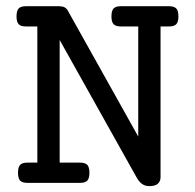

<svg xmlns="http://www.w3.org/2000/svg" viewBox="-20 -600 640 630"><path d="M102.5 -513.2H64.9Q48.3 -513.2 41.3 -520.5Q34.2 -527.8 34.2 -546.4Q34.2 -564.9 41.3 -572.3Q48.3 -579.6 64.9 -579.6H174.3Q194.3 -579.6 202.1 -565.9L433.6 -151.9V-513.2H376.5Q359.9 -513.2 352.8 -520.5Q345.7 -527.8 345.7 -546.4Q345.7 -564.9 352.8 -572.3Q359.9 -579.6 376.5 -579.6H534.7Q551.3 -579.6 558.3 -572.3Q565.4 -564.9 565.4 -546.4Q565.4 -527.8 558.3 -520.5Q551.3 -513.2 534.7 -513.2H506.8V-18.1Q506.8 -5.4 498 2.7Q489.3 10.7 470.2 10.7Q456.1 10.7 446.3 3.7Q436.5 -3.4 429.2 -16.1L175.8 -468.8V-66.4H242.7Q259.3 -66.4 266.4 -59.1Q273.4 -51.8 273.4 -33.2Q273.4 -14.6 266.4 -7.3Q259.3 0 242.7 0H69.8Q53.2 0 46.1 -7.3Q39.1 -14.6 39.1 -33.2Q39.1 -51.8 46.1 -59.1Q53.2 -66.4 69.8 -66.4H102.5Z"/></svg>

Font: Courier Prime
Style: Regular
Weight: 400
Designer: Alan Dague-Greene
Foundry: Quote-Unquote Apps
Version: Version 1.203